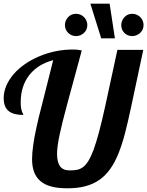

<svg xmlns="http://www.w3.org/2000/svg" viewBox="-25 -1020 803 1047"><path d="M467.8 -1000H572.8L601.6 -811H526.9ZM346.7 -840.8Q329.1 -858.4 329.1 -883.8Q329.1 -895.5 333.7 -906.7Q338.4 -918 346.7 -926.8Q363.8 -944.8 390.1 -944.8Q414.1 -944.8 433.1 -926.8Q441.4 -918.5 446.3 -907.2Q451.2 -896 451.2 -883.8Q451.2 -857.9 433.1 -840.8Q414.1 -823.2 390.1 -823.2Q364.3 -823.2 346.7 -840.8ZM636.2 -883.8Q636.2 -895.5 640.9 -906.7Q645.5 -918 653.8 -926.8Q670.9 -944.8 696.8 -944.8Q709 -944.8 720.2 -939.9Q731.4 -935.1 739.7 -926.8Q748 -918.5 752.9 -907.2Q757.8 -896 757.8 -883.8Q757.8 -857.9 739.7 -840.8Q731 -832.5 719.7 -827.9Q708.5 -823.2 696.8 -823.2Q670.4 -823.2 653.3 -840.3Q636.2 -857.4 636.2 -883.8ZM192.9 -34.7Q149.9 -72.8 149.9 -151.9Q149.9 -217.3 174.8 -329.6Q186.5 -382.8 201.2 -438.5L231.9 -560.1L265.1 -691.9Q182.6 -670.4 135.7 -611.8Q87.9 -551.3 87.9 -461.9Q87.9 -428.7 95.2 -411.1Q96.7 -405.8 100.1 -400.4Q102.1 -397 102.1 -393.1Q49.8 -393.1 23.4 -413.6Q-4.9 -435.5 -4.9 -484.9Q-4.9 -519 9.5 -552.7Q23.9 -586.4 50.3 -616.7Q75.7 -646 111.1 -670.4Q146.5 -694.8 189 -712.9Q277.8 -750 373 -750Q385.7 -750 395.5 -749Q405.3 -748 420.9 -745.1Q391.1 -635.7 378.9 -589.8L344.7 -464.4Q312 -343.3 300.8 -288.6Q286.1 -220.7 286.1 -181.2Q286.1 -136.2 302.2 -113.5Q318.4 -90.8 355 -90.8Q379.4 -90.8 396 -94.2Q412.6 -97.7 427.2 -108.4Q442.9 -119.6 456.8 -142.3Q470.7 -165 485.4 -203.6Q513.7 -280.8 548.3 -439L615.2 -748H756.3L689.9 -436Q671.9 -351.6 656.2 -291.7Q640.6 -231.9 622.1 -186Q602.1 -135.7 576.9 -99.9Q551.8 -64 519 -40.5Q485.4 -16.6 442.1 -4.9Q398.9 6.8 343.3 6.8Q289.6 6.8 252.7 -3.4Q215.8 -13.7 192.9 -34.7Z"/></svg>

Font: Pattaya
Style: Regular
Weight: 400
Designer: Pablo Impallari / Thai characters Designed by Thanarat Vachiruckul and Suppakit Chalermlarp
Foundry: Pablo Impallari
Version: Version 2.000